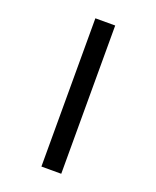

<svg xmlns="http://www.w3.org/2000/svg" viewBox="-148 -739 796 977"><g transform="rotate(20 250.0 -250.5)"><path d="M196.8 -651.9H304.2V150.9H196.8Z"/></g></svg>

Font: InconsolataGo
Style: Bold
Weight: 700
Designer: Raph Levien, Kirill Tkachev(cyreal.org)
Foundry: Raph Levien, Kirill Tkachev(cyreal.org)
Version: Version 1.015; ttfautohint (v0.92) -l 8 -r 50 -G 200 -x 14 -